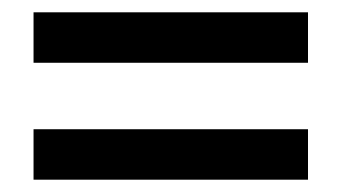

<svg xmlns="http://www.w3.org/2000/svg" viewBox="-20 -440 555 312"><path d="M480.5 -230H34.5V-148H480.5ZM480.5 -420H34.5V-338H480.5Z"/></svg>

Font: Charger
Style: Bd
Weight: 400
Designer: Jasper
Foundry: Cannot Into Space Fonts
Version: Version 0.98